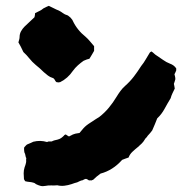

<svg xmlns="http://www.w3.org/2000/svg" viewBox="-20 -633 666 657"><path d="M302 -459Q298 -452 294.5 -446Q291 -440 286 -432Q282 -431 277 -429.5Q272 -428 266 -425Q256 -418 246.5 -409.5Q237 -401 229 -390Q212 -365 186 -352Q183 -351 180 -351Q177 -351 173 -352Q170 -354 166 -362Q165 -363 163.5 -364.5Q162 -366 161 -366Q151 -369 144 -374.5Q137 -380 130 -386Q117 -399 102 -411Q90 -421 80.5 -433Q71 -445 60 -455Q55 -466 51 -473.5Q47 -481 43 -488Q44 -492 45.5 -497Q47 -502 47 -506Q47 -517 52 -526Q57 -535 64 -542Q73 -550 81.5 -558.5Q90 -567 98 -574Q100 -582 100 -588Q111 -593 118 -597Q122 -599 125.5 -602Q129 -605 132 -606Q136 -608 140 -610Q144 -612 147 -613Q156 -609 164.5 -604.5Q173 -600 181 -597Q189 -593 195.5 -588Q202 -583 210 -581Q213 -580 215.5 -577.5Q218 -575 221 -573Q223 -570 225.5 -567.5Q228 -565 229 -562Q244 -530 273 -507Q281 -500 288 -491.5Q295 -483 302 -475ZM583 -392Q582 -389 580.5 -386Q579 -383 577 -379Q578 -375 579 -371Q580 -367 580 -362Q579 -359 578 -355Q577 -351 575 -346Q576 -343 576.5 -339Q577 -335 578 -330Q574 -322 570 -313.5Q566 -305 564 -297Q553 -279 543 -260.5Q533 -242 518 -228Q514 -218 510 -208Q506 -198 501 -187Q498 -183 494 -178Q490 -173 485 -168Q483 -164 480 -161.5Q477 -159 475 -155Q471 -148 465 -142Q459 -136 452 -130Q442 -122 433 -113.5Q424 -105 420 -94Q414 -92 408.5 -90Q403 -88 398 -86Q366 -50 324 -39Q315 -32 311 -29Q307 -26 299 -18L291 -15Q290 -17 287.5 -16Q285 -15 283 -16H284Q277 -21 274 -21Q271 -21 262 -16H263Q258 -16 253.5 -13.5Q249 -11 244 -9Q240 -8 235 -6.5Q230 -5 225 -3Q213 1 200.5 2.5Q188 4 176 1Q166 2 155.5 1.5Q145 1 136 3Q126 5 118.5 3Q111 1 103 -3Q99 -7 94 -8Q87 -10 80 -10.5Q73 -11 66 -13Q62 -19 62 -20Q61 -30 61 -40Q61 -50 64 -60Q66 -65 67 -68.5Q68 -72 69 -76Q70 -82 69.5 -84Q69 -86 70 -92Q68 -94 67 -101Q66 -108 64 -110Q63 -113 62.5 -119.5Q62 -126 63 -129Q66 -132 69 -135.5Q72 -139 76 -140Q81 -142 85.5 -144Q90 -146 94 -148Q118 -154 141 -147Q146 -150 151.5 -149Q157 -148 161 -151Q166 -153 176 -155Q184 -157 189 -160.5Q194 -164 199 -169Q200 -171 201.5 -171.5Q203 -172 205 -173Q207 -171 210 -169.5Q213 -168 216 -166Q221 -168 225 -170.5Q229 -173 233 -174Q238 -176 243 -176.5Q248 -177 252 -178Q261 -189 265.5 -194Q270 -199 275.5 -203.5Q281 -208 292 -215Q299 -220 306.5 -224.5Q314 -229 320 -233Q338 -247 352.5 -264.5Q367 -282 379 -302Q385 -312 392 -321.5Q399 -331 408 -339Q425 -354 438 -371Q451 -388 463 -407Q472 -418 478.5 -429.5Q485 -441 492 -452Q493 -454 495 -455Q497 -456 498 -457Q503 -454 507 -450Q511 -446 516 -443Q527 -436 538 -428Q549 -420 562 -415Q568 -413 573.5 -409Q579 -405 583 -399Z"/></svg>

Font: Daruma Drop One
Style: Regular
Weight: 400
Designer: Maniackers Design
Version: Version 1.000